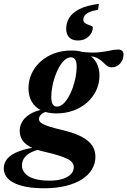

<svg xmlns="http://www.w3.org/2000/svg" viewBox="-98 -717 662 998"><path d="M483.5 -367Q469.5 -367 459.5 -374.2Q449.5 -381.5 439 -392Q428.5 -402.5 414.2 -411.5Q400 -420.5 378.2 -424Q356.5 -427.5 323 -421.5L321 -448Q378 -441.5 413.5 -445Q449 -448.5 472.8 -454Q496.5 -459.5 516.5 -459.5Q529 -459.5 536.5 -453.2Q544 -447 544 -434Q544 -420.5 539.5 -408.5Q535 -396.5 526.8 -387.2Q518.5 -378 507.5 -372.5Q496.5 -367 483.5 -367ZM198 -163Q214 -163 229.2 -176.2Q244.5 -189.5 257.5 -211.5Q270.5 -233.5 280 -260.8Q289.5 -288 295 -316Q300.5 -344 300.5 -369Q300.5 -396 292.8 -407.5Q285 -419 271 -419Q254.5 -419 239.2 -406Q224 -393 211 -370.8Q198 -348.5 188.5 -321.5Q179 -294.5 173.8 -266.5Q168.5 -238.5 168.5 -213.5Q168.5 -186.5 176 -174.8Q183.5 -163 198 -163ZM273.5 -454.5Q321.5 -454.5 353.8 -438Q386 -421.5 402.5 -392.5Q419 -363.5 419 -324.5Q419 -282.5 402 -246.8Q385 -211 354.8 -184.2Q324.5 -157.5 283.8 -142.5Q243 -127.5 195.5 -127.5Q147.5 -127.5 115 -144Q82.5 -160.5 66.2 -189.8Q50 -219 50 -258Q50 -299.5 66.8 -335.2Q83.5 -371 114 -398Q144.5 -425 185 -439.8Q225.5 -454.5 273.5 -454.5ZM132 261.5Q77 261.5 37.2 253.8Q-2.5 246 -28.2 232.2Q-54 218.5 -66.2 199.5Q-78.5 180.5 -78.5 157.5Q-78.5 131 -60.2 108.2Q-42 85.5 3 68.5Q48 51.5 129 42.5H174.5L172 50Q134 52.5 105 60Q76 67.5 56 79.2Q36 91 26 107.2Q16 123.5 16 143.5Q16 164.5 30.8 182.5Q45.5 200.5 77 211.2Q108.5 222 158.5 222Q201 222 229.2 212.5Q257.5 203 271.5 187.2Q285.5 171.5 285.5 152Q285.5 139.5 278.2 129Q271 118.5 253.5 109.5Q236 100.5 207 91.2Q178 82 134 72Q83.5 60.5 55.2 44.2Q27 28 15.8 7.5Q4.5 -13 4.5 -36.5Q4.5 -67 21.8 -91.2Q39 -115.5 72 -131.5Q105 -147.5 152.5 -151.5L167 -139.5Q134.5 -137.5 119.5 -125.2Q104.5 -113 104.5 -98Q104.5 -91 109 -84.8Q113.5 -78.5 126 -72Q138.5 -65.5 162 -58Q185.5 -50.5 224 -41.5Q290.5 -26 328.5 -5Q366.5 16 382.2 41.2Q398 66.5 398 97Q398 132.5 380.2 162.8Q362.5 193 328.2 215Q294 237 244.5 249.2Q195 261.5 132 261.5ZM384.5 -574.5Q384.5 -548.5 363 -527.5Q341.5 -506.5 307.5 -506.5Q277.5 -506.5 261.8 -522.5Q246 -538.5 246 -568Q246 -597 261.2 -623.2Q276.5 -649.5 313.5 -669Q350.5 -688.5 416 -697L411.5 -666Q380 -661 363.5 -652.5Q347 -644 341 -634.5Q335 -625 335 -615.5Q335 -602 347.2 -595Q359.5 -588 372 -584Q384.5 -580 384.5 -574.5Z"/></svg>

Font: Newsreader 24pt
Style: Bold Italic
Weight: 700
Italic angle: -17°
Designer: Hugues Gentile
Foundry: Production Type
Version: Version 1.003